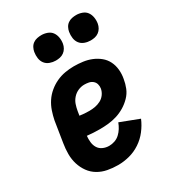

<svg xmlns="http://www.w3.org/2000/svg" viewBox="-182 -845 863 955"><g transform="rotate(-30 250.0 -367.5)"><path d="M214 8Q183 8 154 2.5Q125 -3 100.5 -17.5Q76 -32 59.5 -55Q43 -78 34.5 -105.5Q26 -133 26 -163Q26 -193 31 -223L50 -343Q55 -368 63.5 -393Q72 -418 86.5 -440Q101 -462 122 -479.5Q143 -497 167 -508Q191 -519 216.5 -523.5Q242 -528 267 -528Q293 -528 319 -524.5Q345 -521 368 -511.5Q391 -502 410 -486.5Q429 -471 440 -449Q451 -427 453.5 -401Q456 -375 451 -349Q447 -324 437.5 -300.5Q428 -277 409.5 -258Q391 -239 368.5 -225.5Q346 -212 321.5 -204.5Q297 -197 272.5 -194.5Q248 -192 224 -192Q205 -192 187.5 -193Q170 -194 151 -196Q149 -178 151 -159.5Q153 -141 162 -126.5Q171 -112 187.5 -104.5Q204 -97 223 -97Q239 -97 255 -102.5Q271 -108 283.5 -119.5Q296 -131 305 -145.5Q314 -160 320 -176L427 -135Q414 -104 392.5 -76Q371 -48 341.5 -28.5Q312 -9 279 -0.5Q246 8 214 8ZM224 -297Q241 -297 257.5 -300Q274 -303 289.5 -311Q305 -319 315.5 -333.5Q326 -348 329 -365Q331 -378 327.5 -390Q324 -402 314.5 -410Q305 -418 292.5 -420.5Q280 -423 267 -423Q249 -423 231.5 -415.5Q214 -408 201 -393.5Q188 -379 182 -361.5Q176 -344 173 -326L169 -301Q182 -299 196 -298Q210 -297 224 -297ZM405 -597Q388 -597 371.5 -603Q355 -609 345 -622Q335 -635 332.5 -652.5Q330 -670 333 -688Q335 -700 341 -711.5Q347 -723 357.5 -730.5Q368 -738 380.5 -740.5Q393 -743 405 -743Q422 -743 438.5 -737Q455 -731 464.5 -718Q474 -705 477 -687.5Q480 -670 477 -652Q475 -640 468.5 -628.5Q462 -617 451.5 -609.5Q441 -602 429 -599.5Q417 -597 405 -597ZM205 -597Q188 -597 171.5 -603Q155 -609 145 -622Q135 -635 132.5 -652.5Q130 -670 133 -688Q135 -700 141 -711.5Q147 -723 157.5 -730.5Q168 -738 180.5 -740.5Q193 -743 205 -743Q222 -743 238.5 -737Q255 -731 264.5 -718Q274 -705 277 -687.5Q280 -670 277 -652Q275 -640 268.5 -628.5Q262 -617 251.5 -609.5Q241 -602 229 -599.5Q217 -597 205 -597Z"/></g></svg>

Font: Iosevka Term Curly Extrabold
Style: Italic
Weight: 800
Italic angle: -9°
Designer: Belleve Invis
Foundry: Belleve Invis
Version: Version 32.3.0